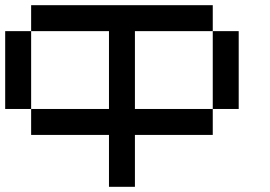

<svg xmlns="http://www.w3.org/2000/svg" viewBox="-20 -620 1040 740"><path d="M0 -200V-500H100V-200ZM800 -200V-100H500V100H400V-100H100V-200H400V-500H100V-600H800V-500H500V-200ZM800 -500H900V-200H800Z"/></svg>

Font: Galmuri9 Regular
Style: Regular
Weight: 400
Designer: Lee Minseo (quiple)
Version: Version 2.399;hotconv 1.1.1;makeotfexe 2.6.0 DEVELOPMENT